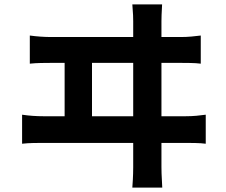

<svg xmlns="http://www.w3.org/2000/svg" viewBox="-20 -810 1040 883"><path d="M725.5 -789.9Q723.7 -759.4 723.1 -740.9Q722.5 -722.4 722.5 -712.1Q722.5 -704.7 722.5 -666.6Q722.5 -628.4 722.5 -569.8Q722.5 -511.1 722.5 -442.7Q722.5 -374.3 722.5 -306.2Q722.5 -238 722.5 -180.4Q722.5 -122.7 722.5 -85.3Q722.5 -48 722.5 -42.3Q722.5 -35.9 723 -12.7Q723.5 10.5 726.2 52.7H588.6Q591.6 11.1 592.1 -11.1Q592.6 -33.3 592.6 -40.3Q592.6 -46 592.6 -83.4Q592.6 -120.9 592.6 -179.7Q592.6 -238.6 592.6 -307.9Q592.6 -377.2 592.6 -446.1Q592.6 -515 592.6 -573.7Q592.6 -632.3 592.6 -669.7Q592.6 -707.1 592.6 -712.1Q592.6 -723.1 592 -739.5Q591.4 -756 588.6 -789.9ZM277.2 -244.5V-576.8H403.1V-244.5ZM81.6 -282.5Q105.7 -278.9 131.4 -277.1Q157 -275.4 179.9 -275.4H833.1Q859.9 -275.4 883.5 -277.6Q907.2 -279.9 926.2 -282.5V-149Q904.8 -151.8 877.7 -152.3Q850.6 -152.8 833.1 -152.8H179.9Q157.8 -152.8 132.3 -152.3Q106.7 -151.8 81.6 -149ZM117.1 -646.6Q141 -643.3 166.7 -641.5Q192.4 -639.7 216.1 -639.7H810Q837 -639.7 860.3 -641.9Q883.5 -644 903.3 -646.6V-517.2Q881.9 -520 854.4 -520.4Q826.9 -520.8 810 -520.8H216.1Q193.2 -520.8 167.6 -520.3Q142 -519.8 117.1 -517.2Z"/></svg>

Font: Noto Sans JP
Style: Regular
Weight: 100
Designer: Ryoko NISHIZUKA 西塚涼子 (kana, bopomofo & ideographs); Paul D. Hunt (Latin, Greek & Cyrillic); Sandoll Communications 산돌커뮤니
Foundry: Adobe
Version: Version 2.004;hotconv 1.0.118;makeotfexe 2.5.65603